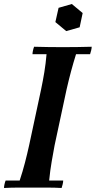

<svg xmlns="http://www.w3.org/2000/svg" viewBox="-26 -935 477 957"><path d="M-6 2Q-6 -6 -3.5 -17Q-1 -28 2 -35H72Q87 -80 98.5 -124.5Q110 -169 119 -210L179 -490Q188 -533 195 -575.5Q202 -618 206 -665H136Q136 -673 138.5 -684Q141 -695 144 -702Q178 -701 215.5 -700.5Q253 -700 287 -700Q322 -700 359 -700.5Q396 -701 431 -702Q431 -695 428.5 -684Q426 -673 423 -665H353Q339 -620 328 -579Q317 -538 306 -490L246 -210Q239 -172 231.5 -129Q224 -86 219 -35H289Q289 -28 286.5 -17Q284 -6 281 2Q247 0 210 0Q173 0 138 0Q104 0 66.5 0Q29 0 -6 2ZM332 -915 386 -870 371 -799 304 -780 250 -825 266 -896Z"/></svg>

Font: Poltawski Nowy Medium
Style: Italic
Weight: 500
Italic angle: -12°
Version: Version 1.001;gftools[0.9.25]